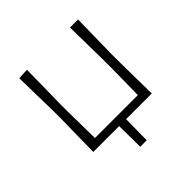

<svg xmlns="http://www.w3.org/2000/svg" viewBox="-170 -633 909 909"><g transform="rotate(-45 284.0 -178.5)"><path d="M88 0Q88.5 -56 89.5 -107.8Q90.5 -159.5 91.5 -220.5V-270.5Q90 -333 89 -386Q88 -439 87 -494.5L141 -497Q140.5 -440.5 139.5 -387Q138.5 -333.5 137.5 -270.5V-220.5Q138.5 -169.5 139 -127.2Q139.5 -85 140 -41H427.5Q428 -85 428.8 -127.2Q429.5 -169.5 430 -220.5V-270.5Q429 -333 428.2 -386Q427.5 -439 426.5 -494.5H480.5Q479.5 -439 478.5 -386Q477.5 -333 476.5 -270.5V-220.5Q477 -159.5 478 -107.8Q479 -56 479.5 0H307.5Q307 35 306.8 70Q306.5 105 306 140H262.5Q262 103.5 261.8 67.5Q261.5 31.5 261 0Z"/></g></svg>

Font: Commissioner Loud ExtraLight
Style: Regular
Weight: 200
Designer: Kostas Bartsokas
Foundry: Kostas Bartsokas
Version: Version 1.000; ttfautohint (v1.8.3)